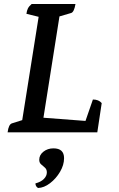

<svg xmlns="http://www.w3.org/2000/svg" viewBox="-20 -661 592 959"><path d="M18 0Q23 -40 40 -45L91 -61L173 -577L112 -592Q114 -608 119.5 -619Q125 -630 138 -641H357Q350 -600 335 -596L277 -579L197 -73L407 -57L444 -164Q473 -164 488 -146L466 0ZM170 278Q157 270 157 255Q184 248 199 233Q214 218 214 200Q214 185 204.5 176.5Q195 168 185.5 160Q176 152 176 137Q176 113 197 96.5Q218 80 247 80Q300 80 300 129Q300 163 280 197Q260 231 230 254Q200 277 170 278Z"/></svg>

Font: Petrona SemiBold
Style: Italic
Weight: 600
Italic angle: -9°
Designer: Ringo R. Seeber
Foundry: Ringo R. Seeber
Version: Version 2.001; ttfautohint (v1.8.3)